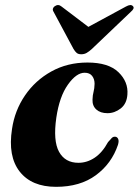

<svg xmlns="http://www.w3.org/2000/svg" viewBox="-20 -711 537 743"><path d="M307.5 -429.5Q275.5 -429.5 242.8 -383.5Q210 -337.5 198 -256Q185 -166 208.5 -123.5Q232 -81 283.5 -81Q317 -81 346.5 -100.8Q376 -120.5 398 -161Q407 -171.5 412.5 -177Q418 -182.5 425.5 -182Q433.5 -181.5 437.2 -173.5Q441 -165.5 436.5 -150.5Q412 -78 351 -33Q290 12 197 12Q102.5 12 56.2 -47Q10 -106 26.5 -212Q37 -283.5 76.8 -341.8Q116.5 -400 178.8 -434.5Q241 -469 318.5 -469Q399.5 -469 438.2 -431.8Q477 -394.5 473 -345Q470.5 -309.5 447 -291.2Q423.5 -273 396 -273Q368.5 -273 352.8 -287.2Q337 -301.5 338 -325.5Q338.5 -343 342 -355.5Q345.5 -368 346 -387Q346 -405 336.5 -417.2Q327 -429.5 307.5 -429.5ZM335.5 -521.5Q324.5 -511.5 315.2 -506.2Q306 -501 294.5 -501Q283 -501 276.8 -506.2Q270.5 -511.5 264.5 -521.5L187.5 -665Q183 -672 185 -678Q187 -684 192 -687Q205.5 -696.5 218.5 -685.5L322 -607L467 -685.5Q486.5 -696.5 494.5 -687Q502.5 -679 486 -665Z"/></svg>

Font: Fraunces 72pt S000
Style: Bold Italic
Weight: 700
Italic angle: -16°
Version: Version 1.000; ttfautohint (v1.8.3)